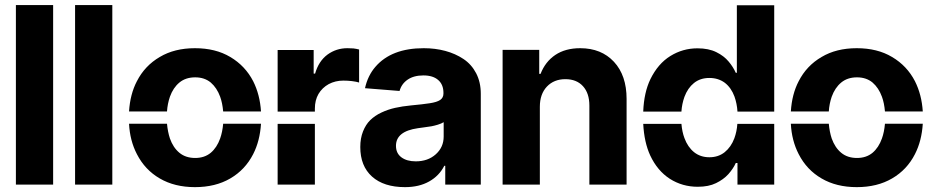

<svg xmlns="http://www.w3.org/2000/svg" viewBox="-20 -748 3782 778"><path d="M44.4 -727.5H195.3V0H44.4Z M284.2 -727.5H435.1V0H284.2Z M770 10.3Q687.5 10.3 627.4 -24.9Q567.4 -59.6 534.7 -123.5Q506.3 -178.2 502.9 -246.6H656.7Q659.7 -213.9 668.5 -187Q681.6 -149.9 707 -128.9Q732.4 -107.9 771 -107.9Q808.6 -107.9 834 -128.9Q858.9 -149.9 872.1 -187Q881.3 -212.9 884.3 -246.6H1037.6Q1033.2 -176.8 1005.9 -123.5Q973.6 -60.1 913.1 -24.9Q853 10.3 770 10.3ZM502.9 -296.4Q507.3 -366.7 534.7 -418.9Q566.9 -481.9 627.4 -517.1Q687 -552.7 770 -552.7Q853.5 -552.7 913.1 -517.1Q973.6 -481.4 1005.9 -418.9Q1033.2 -364.7 1037.6 -296.4H884.3Q881.3 -330.6 872.1 -356Q858.9 -392.1 834 -413.6Q808.6 -434.6 771 -434.6Q732.4 -434.6 707 -413.6Q681.6 -392.6 668.5 -356Q658.7 -327.1 656.7 -296.4Z M1105 -295.9V-545.4H1251V-449.7H1256.8Q1271 -500 1307.1 -526.9Q1342.8 -552.7 1387.7 -552.7Q1394.5 -552.7 1412.1 -551.8Q1424.3 -550.3 1435.1 -547.4V-413.6Q1424.8 -417 1405.8 -419.4Q1388.7 -421.4 1371.1 -421.4Q1338.9 -421.4 1312 -407.2Q1285.6 -392.6 1270.5 -367.2Q1255.9 -341.8 1255.9 -308.1V-295.9ZM1105 0V-246.1H1255.9V0Z M1621.1 10.3Q1535.2 10.3 1487.5 -32.5Q1439.9 -75.2 1439.9 -152.3Q1439.9 -187.5 1450.9 -215.3Q1461.9 -243.2 1480.2 -261.2Q1498.5 -279.3 1525.6 -292Q1552.7 -304.7 1581.3 -311Q1609.9 -317.4 1645 -320.8Q1692.9 -325.2 1721.2 -329.6Q1750.5 -334 1763.7 -343Q1776.9 -352.1 1776.9 -369.1V-371.6Q1776.9 -405.3 1755.6 -423.8Q1734.4 -442.4 1695.8 -442.4Q1656.7 -442.4 1631.8 -425.3Q1606.9 -408.2 1599.1 -379.4L1459 -390.6Q1470.2 -441.4 1501 -477.1Q1565.9 -552.7 1696.8 -552.7Q1743.7 -552.7 1784.4 -541.7Q1825.2 -530.8 1857.9 -509Q1890.6 -487.3 1909.4 -451.2Q1928.2 -415 1928.2 -368.2V0H1784.2V-76.2H1780.3Q1759.8 -35.6 1719 -12.7Q1678.2 10.3 1621.1 10.3ZM1664.6 -94.2Q1713.9 -94.2 1745.8 -122.8Q1777.8 -151.4 1777.8 -194.8V-252.9Q1768.6 -247.1 1753.9 -242.7Q1739.3 -238.3 1728.3 -236.3Q1717.3 -234.4 1698 -231.9Q1678.7 -229.5 1673.3 -228.5Q1584.5 -215.8 1584.5 -157.2Q1584.5 -127 1606.4 -110.6Q1628.4 -94.2 1664.6 -94.2Z M2167.5 -315.4V0H2016.6V-545.9H2165V-448.7H2170.4Q2189.5 -498 2230.2 -525.4Q2271 -552.7 2331.1 -552.7Q2416.5 -552.7 2467.8 -497.6Q2519 -442.4 2519 -347.2V0H2368.2V-320.3Q2368.2 -370.1 2342.3 -398.7Q2316.4 -427.2 2271 -427.2Q2224.6 -427.2 2196 -397Q2167.5 -366.7 2167.5 -315.4Z M2586.4 -295.9Q2589.4 -373.5 2615.7 -427.7Q2646.5 -490.2 2696.3 -521Q2746.6 -552.2 2806.2 -552.2Q2851.6 -552.2 2882.8 -536.6Q2913.6 -521.5 2932.6 -498.5Q2950.7 -477.1 2961.4 -453.1H2965.8V-726.6H3117.2V-295.9H2968.3Q2966.3 -328.1 2956.1 -356.9Q2942.9 -392.6 2917 -412.6Q2890.6 -432.1 2854.5 -432.1Q2817.4 -432.1 2792 -411.6Q2766.6 -391.1 2753.4 -355.5Q2743.2 -326.7 2741.2 -295.9ZM2586.4 -246.1H2741.2Q2744.1 -212.9 2753.4 -188.5Q2766.6 -152.3 2792.5 -131.3Q2818.4 -110.8 2854.5 -110.8Q2890.6 -110.8 2916.5 -131.3Q2942.4 -152.3 2955.6 -187.5Q2965.8 -215.3 2967.8 -246.1H3117.2V0H2968.3V-87.4H2961.4Q2951.7 -65.4 2931.6 -42.5Q2911.6 -20.5 2881.3 -5.9Q2851.6 8.8 2807.1 8.8Q2745.1 8.8 2694.3 -23.4Q2643.6 -56.2 2614.7 -118.2Q2590.3 -170.9 2586.4 -246.1Z M3451.7 10.3Q3369.1 10.3 3309.1 -24.9Q3249 -59.6 3216.3 -123.5Q3188 -178.2 3184.6 -246.6H3338.4Q3341.3 -213.9 3350.1 -187Q3363.3 -149.9 3388.7 -128.9Q3414.1 -107.9 3452.6 -107.9Q3490.2 -107.9 3515.6 -128.9Q3540.5 -149.9 3553.7 -187Q3563 -212.9 3565.9 -246.6H3719.2Q3714.8 -176.8 3687.5 -123.5Q3655.3 -60.1 3594.7 -24.9Q3534.7 10.3 3451.7 10.3ZM3184.6 -296.4Q3189 -366.7 3216.3 -418.9Q3248.5 -481.9 3309.1 -517.1Q3368.7 -552.7 3451.7 -552.7Q3535.2 -552.7 3594.7 -517.1Q3655.3 -481.4 3687.5 -418.9Q3714.8 -364.7 3719.2 -296.4H3565.9Q3563 -330.6 3553.7 -356Q3540.5 -392.1 3515.6 -413.6Q3490.2 -434.6 3452.6 -434.6Q3414.1 -434.6 3388.7 -413.6Q3363.3 -392.6 3350.1 -356Q3340.3 -327.1 3338.4 -296.4Z"/></svg>

Font: Inter Tight Stencil
Style: Bold
Weight: 700
Designer: Rasmus Andersson
Foundry: rsms
Version: Version 3.004;Glyphs 3.1.2 (3151)